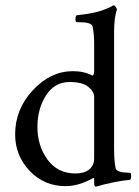

<svg xmlns="http://www.w3.org/2000/svg" viewBox="-20 -698 525 724"><path d="M242.2 -388.7Q185.5 -388.7 153.3 -337.9Q121.1 -287.1 121.1 -219.7Q121.1 -148.4 159.2 -96.2Q197.3 -43.9 264.6 -43.9Q297.9 -43.9 316.4 -59.1Q335 -74.2 335 -99.6V-332Q335 -352.5 313 -370.6Q291 -388.7 242.2 -388.7ZM254.9 -429.7Q296.9 -429.7 328.1 -413.1Q335 -413.1 335 -430.7V-536.1Q335 -569.3 329.1 -598.6Q324.2 -614.3 279.3 -614.3H270.5Q264.6 -614.3 264.6 -625Q264.6 -640.6 270.5 -640.6Q299.8 -643.6 324.7 -648.4Q349.6 -653.3 363.8 -658.2Q377.9 -663.1 387.7 -667.5Q397.5 -671.9 402.3 -674.8L406.2 -677.7H408.2Q412.1 -677.7 416 -672.4Q419.9 -667 420.9 -662.1Q410.2 -630.9 410.2 -577.1V-137.7Q410.2 -90.8 416 -63.5Q418 -56.6 426.8 -52.7Q435.5 -48.8 444.8 -47.9Q454.1 -46.9 462.9 -46.9L471.7 -45.9Q474.6 -44.9 474.6 -34.2Q474.6 -19.5 468.8 -19.5Q454.1 -18.6 436 -15.6Q418 -12.7 401.9 -9.3Q385.7 -5.9 372.1 -2.4Q358.4 1 349.6 3.9L340.8 5.9Q335 5.9 335 -10.7V-22.5Q335 -28.3 331.1 -26.4Q276.4 3.9 227.5 3.9Q146.5 3.9 91.8 -53.7Q37.1 -111.3 37.1 -191.4Q37.1 -286.1 104 -357.9Q170.9 -429.7 254.9 -429.7Z"/></svg>

Font: Crimson Text
Style: Regular
Weight: 400
Version: Version 0.13